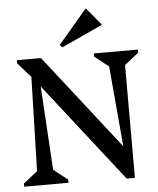

<svg xmlns="http://www.w3.org/2000/svg" viewBox="-61 -989 863 1046"><g transform="rotate(-5 370.0 -466.0)"><path d="M29 0V-17L106 -78L120 -592L49 -673V-690H181L586 -172L547 -612L470 -673V-690H711V-673L634 -612V5H589L166 -536L194 -78L271 -17V0ZM302 -738 289 -752 446 -937H449L526 -844V-841Z"/></g></svg>

Font: Platypi
Style: Regular
Weight: 400
Designer: David Sargent
Foundry: Bolt Cutter Type
Version: Version 1.200; ttfautohint (v1.8.4.7-5d5b)